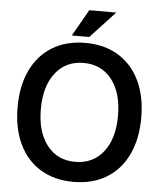

<svg xmlns="http://www.w3.org/2000/svg" viewBox="-60 -954 860 1021"><g transform="rotate(5 370.0 -443.5)"><path d="M370 -727Q471 -727 545.5 -682Q620 -637 660 -553.5Q700 -470 700 -356Q700 -242 660 -158.5Q620 -75 545.5 -30Q471 15 370 15Q269 15 194.5 -30Q120 -75 80 -158.5Q40 -242 40 -356Q40 -470 80 -553.5Q120 -637 194.5 -682Q269 -727 370 -727ZM370 -620Q275 -620 219.5 -549Q164 -478 164 -356Q164 -234 219.5 -163Q275 -92 370 -92Q465 -92 520.5 -163Q576 -234 576 -356Q576 -478 520.5 -549Q465 -620 370 -620ZM294 -760 375 -902H519L387 -760Z"/></g></svg>

Font: CST
Style: Medium
Weight: 500
Version: Version 1.00